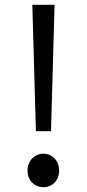

<svg xmlns="http://www.w3.org/2000/svg" viewBox="-20 -769 363 802"><path d="M130 -221H193L205 -645L208 -749H115L118 -645ZM161 13C198 13 227 -15 227 -56C227 -98 198 -127 161 -127C125 -127 95 -98 95 -56C95 -15 125 13 161 13Z"/></svg>

Font: Microsoft YaHei
Style: Regular
Weight: 400
Designer: Ryoko NISHIZUKA 西塚涼子 (kana, bopomofo & ideographs); Paul D. Hunt (Latin, Greek & Cyrillic); Sandoll Communications 산돌커뮤니
Foundry: Adobe
Version: Version 2.001;hotconv 1.0.111;makeotfexe 2.5.65597